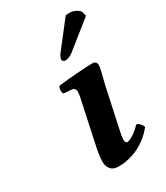

<svg xmlns="http://www.w3.org/2000/svg" viewBox="-174 -751 721 835"><g transform="rotate(-30 186.5 -333.0)"><path d="M293 -320C302 -360 314 -398 314 -415C314 -429 306 -436 293 -436C261 -436 168 -429 121 -423C114 -415 113 -394 119 -385L159 -382C171 -381 177 -372 177 -362C177 -353 177 -347 171 -321L127 -115C120 -83 114 -41 120 -23C128 -3 139 10 169 10C239 10 308 -23 354 -82C351 -91 339 -110 325 -110C299 -80 265 -63 255 -63C238 -63 245 -98 251 -124ZM297 -674 195 -543C188 -534 185 -525 184 -519C183 -513 190 -505 198 -505C208 -505 223 -509 238 -521L373 -629L367 -652C360 -662 343 -676 313 -676C308 -676 300 -675 297 -674Z"/></g></svg>

Font: Libertinus Serif
Style: Bold Italic
Weight: 700
Italic angle: -12°
Designer: Philipp H. Poll, Khaled Hosny
Foundry: Caleb Maclennan
Version: Version 7.050;RELEASE